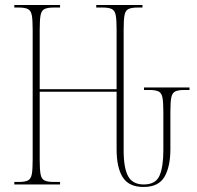

<svg xmlns="http://www.w3.org/2000/svg" viewBox="-20 -734 784 764"><path d="M551 10Q493 10 468.5 -28.5Q444 -67 444 -140V-369H138V-98Q138 -59 141.5 -40.5Q145 -22 157 -16Q169 -10 194 -10H219V0H37V-10H54Q79 -10 91 -16Q103 -22 106.5 -40.5Q110 -59 110 -98V-616Q110 -655 106.5 -673.5Q103 -692 91 -698Q79 -704 54 -704H37V-714H219V-704H194Q169 -704 157 -698Q145 -692 141.5 -673.5Q138 -655 138 -616V-379H444V-616Q444 -655 440.5 -673.5Q437 -692 425 -698Q413 -704 388 -704H363V-714H547V-704H528Q503 -704 491 -698Q479 -692 475.5 -673.5Q472 -655 472 -616V-136Q472 -65 490 -32.5Q508 0 552 0Q599 0 614.5 -34.5Q630 -69 630 -136V-288Q630 -327 626.5 -345.5Q623 -364 611 -370Q599 -376 574 -376H553V-386H734V-376H714Q689 -376 677 -370Q665 -364 661.5 -345.5Q658 -327 658 -288V-141Q658 -71 634.5 -30.5Q611 10 551 10Z"/></svg>

Font: Noto Serif Display ExtraCondensed Thin
Style: Regular
Weight: 100
Width: 2
Designer: Monotype Design Team
Foundry: Monotype Imaging Inc.
Version: Version 2.009